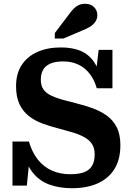

<svg xmlns="http://www.w3.org/2000/svg" viewBox="-20 -979 696 1016"><path d="M351 -57Q396 -57 424.5 -67.5Q453 -78 467 -101.5Q481 -125 481 -162Q481 -196 466.5 -217.5Q452 -239 425.5 -253.5Q399 -268 363.5 -278.5Q328 -289 287 -300Q243 -311 203 -326Q163 -341 132 -365.5Q101 -390 83 -428Q65 -466 65 -523Q65 -589 94.5 -634.5Q124 -680 177.5 -704Q231 -728 302 -728Q362 -728 405 -710.5Q448 -693 476 -653.5Q504 -614 519 -549L486 -579L502 -715H575V-512H492Q479 -558 454 -589.5Q429 -621 394 -637.5Q359 -654 314 -654Q273 -654 246.5 -642.5Q220 -631 208 -609.5Q196 -588 196 -557Q196 -526 209.5 -506.5Q223 -487 248 -474.5Q273 -462 306.5 -452.5Q340 -443 381 -433Q426 -422 468 -407Q510 -392 544 -368Q578 -344 597.5 -306Q617 -268 617 -211Q617 -135 585.5 -84.5Q554 -34 496.5 -8.5Q439 17 361 17Q295 17 242 -2Q189 -21 153 -66Q117 -111 102 -188L138 -157L122 3H46V-230H133Q150 -172 181 -133.5Q212 -95 255.5 -76Q299 -57 351 -57ZM342 -899 270 -804V-775H315L414 -817Q440 -827 458 -838.5Q476 -850 485.5 -865.5Q495 -881 495 -899Q495 -924 477.5 -941.5Q460 -959 431 -959Q411 -959 395.5 -951.5Q380 -944 367.5 -930.5Q355 -917 342 -899Z"/></svg>

Font: Roboto Serif SemiBold
Style: Regular
Weight: 600
Designer: Greg Gazdowicz
Foundry: Commercial Type
Version: Version 1.008